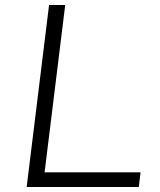

<svg xmlns="http://www.w3.org/2000/svg" viewBox="-20 -747 640 767"><path d="M86.5 0 176 -727H240.5L154.5 -29L114 -58.5H541.5L534.5 0Z"/></svg>

Font: Spline Sans Mono Light
Style: Italic
Weight: 300
Italic angle: -4°
Monospace: yes
Version: Version 1.004